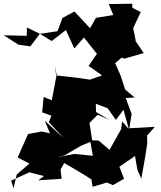

<svg xmlns="http://www.w3.org/2000/svg" viewBox="-35 -909 869 1034"><path d="M481 -350 545 -326 589 -263 630 -318 660 -209 674 -295 642 -381 690 -384 639 -427 615 -501 585 -569 621 -599 634 -593 739 -623 696 -687 690 -721 682 -757 723 -844 678 -867 677 -889 551 -887 575 -828 482 -813 450 -757 366 -847 301 -812 275 -741 180 -727 110 -761 109 -716 -15 -719 63 -669 128 -659 180 -727 243 -688 320 -747 365 -648 417 -707 487 -619 442 -554 515 -503 449 -480 397 -488 267 -503 261 -553 270 -506 244 -369 200 -387 192 -304 242 -286 228 -251 309 -164 206 -259 234 -191 189 -201 116 -187 60 -61 123 -28 55 31 38 105 25 64 123 19 202 39 171 62 297 54 291 4 311 -31C360 -2 410 26 457 57L464 97L540 74L573 88L633 54L608 -11L692 -69L705 6L726 53L746 -59L758 -136L757 -179L799 -226L655 -218L623 -255L617 -213L555 -102L496 -152L450 -154L465 -70L364 -80L268 -61L312 -72L401 -124L462 -149L447 -247L491 -291L554 -263L482 -306Z"/></svg>

Font: Hussar Lance
Style: ExBd
Weight: 700
Foundry: Cannot Into Space Fonts, PlusOne Fonts
Version: Version 2.270